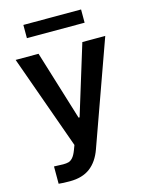

<svg xmlns="http://www.w3.org/2000/svg" viewBox="-132 -787 817 1067"><g transform="rotate(-15 276.0 -254.0)"><path d="M70.3 196.3V96.7Q101.6 98.6 123 98.6Q141.6 98.6 154.1 95.2Q166.5 91.8 178.2 78.9Q189.9 65.9 200.2 39.1L210.9 10.7L17.6 -530.3H149.4L272.5 -129.9H278.3L401.4 -530.3H533.2L320.3 64.5Q296.9 130.9 252 165Q207 199.2 134.8 199.2Q93.8 199.2 70.3 196.3ZM441.4 -630.9H109.4V-707H441.4Z"/></g></svg>

Font: Pretendard GOV SemiBold
Style: Regular
Weight: 600
Designer: Base glyphs from Inter by Rasmus Andersson; Hangeul glyphs from Noto Sans CJK(Source Han Sans) by Jang Soo-young and Kan
Foundry: Kil Hyung-jin
Version: Version 1.309